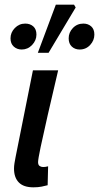

<svg xmlns="http://www.w3.org/2000/svg" viewBox="-20 -792 424 822"><path d="M123 10Q81 10 60.5 -11Q40 -32 40 -70Q40 -81 42 -93.5Q44 -106 47 -121L121 -491H229Q204 -385 184.5 -300Q165 -215 154 -162.5Q143 -110 143 -98Q143 -86 149.5 -81.5Q156 -77 164 -77Q169 -77 174 -77.5Q179 -78 186 -80L184 1Q173 4 158 7Q143 10 123 10ZM73 -580Q53 -580 39 -592.5Q25 -605 25 -628Q25 -653 43.5 -672Q62 -691 88 -691Q109 -691 122.5 -679Q136 -667 136 -644Q136 -619 117.5 -599.5Q99 -580 73 -580ZM321 -580Q301 -580 287.5 -592.5Q274 -605 274 -628Q274 -653 292 -672Q310 -691 337 -691Q357 -691 370.5 -679Q384 -667 384 -644Q384 -619 366 -599.5Q348 -580 321 -580ZM142 -566 219 -772H297L304 -760L188 -566Z"/></svg>

Font: Source Sans 3 SemiBold
Style: Italic
Weight: 600
Italic angle: -11°
Designer: Paul D. Hunt
Foundry: Adobe
Version: Version 3.046;hotconv 1.0.118;makeotfexe 2.5.65603